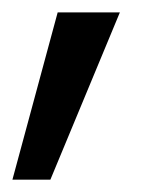

<svg xmlns="http://www.w3.org/2000/svg" viewBox="-22 -146 240 309"><path d="M59.1 143.1H-2L70.8 -126H170.9Z"/></svg>

Font: PoppinsZ
Style: Regular
Weight: 400
Designer: Ninad Kale (Devanagari), Jonny Pinhorn (Latin)
Foundry: Indian Type Foundry
Version: Version 3.002;FEAKit 1.0